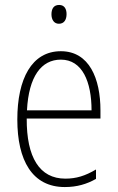

<svg xmlns="http://www.w3.org/2000/svg" viewBox="-20 -746 475 776"><path d="M219 -726C196 -726 188 -709 188 -688C188 -667 198 -650 218 -650C239 -650 249 -666 249 -689C249 -709 241 -726 219 -726ZM226 -539C108 -539 50 -427 50 -263C50 -98 110 10 242 10C291 10 331 -2 368 -23V-61C324 -35 288 -24 244 -24C140 -24 87 -110 88 -267H386V-300C386 -428 341 -539 226 -539ZM226 -505C313 -505 350 -415 350 -300H89C96 -437 147 -505 226 -505Z"/></svg>

Font: Noto Sans Condensed ExtraLight
Style: Regular
Weight: 200
Width: 3
Designer: Monotype Design Team
Foundry: Monotype Imaging Inc.
Version: Version 2.013